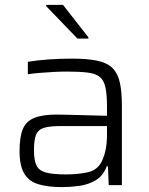

<svg xmlns="http://www.w3.org/2000/svg" viewBox="-20 -758 611 786"><path d="M234 8Q175 8 136.5 -4Q98 -16 79 -48Q60 -80 60 -139Q60 -196 73 -228.5Q86 -261 119.5 -275Q153 -289 213 -289Q228 -289 263.5 -288Q299 -287 341 -286Q383 -285 418 -284V-322Q418 -372 411.5 -401Q405 -430 388 -443.5Q371 -457 338 -461Q305 -465 253 -465Q230 -465 200 -463.5Q170 -462 141 -459.5Q112 -457 94 -454V-505Q129 -511 176 -514.5Q223 -518 275 -518Q340 -518 380.5 -509Q421 -500 442 -478Q463 -456 471 -418.5Q479 -381 479 -325V0H425L422 -77H417Q402 -38 371.5 -20Q341 -2 304.5 3Q268 8 234 8ZM251 -44Q298 -44 338 -52.5Q378 -61 396 -96Q408 -121 413 -147.5Q418 -174 418 -209V-242H229Q185 -242 161 -235Q137 -228 128 -207Q119 -186 119 -143Q119 -102 129.5 -80.5Q140 -59 168.5 -51.5Q197 -44 251 -44ZM297 -600 169 -733V-738H238L342 -605V-600Z"/></svg>

Font: Saira Light
Style: Regular
Weight: 300
Designer: Hector Gatti with collaboration of the Omnibus-Type team
Foundry: Omnibus-Type
Version: Version 1.100; ttfautohint (v1.8.3)